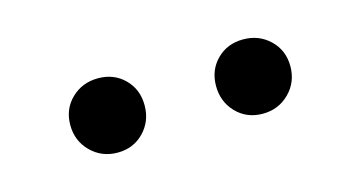

<svg xmlns="http://www.w3.org/2000/svg" viewBox="-31 -851 482 257"><g transform="rotate(-15 210.5 -722.5)"><path d="M146.5 -759.5Q161 -745 161 -723Q161 -701 146.5 -686Q132 -671 110 -671Q88 -671 73 -686Q58 -701 58 -723Q58 -745 73 -759.5Q88 -774 110 -774Q132 -774 146.5 -759.5ZM348 -759.5Q363 -745 363 -723Q363 -701 348 -686Q333 -671 311 -671Q289 -671 274.5 -686Q260 -701 260 -723Q260 -745 274.5 -759.5Q289 -774 311 -774Q333 -774 348 -759.5Z"/></g></svg>

Font: Hind Vadodara
Style: Regular
Weight: 400
Designer: Hitesh Malaviya
Foundry: Indian Type Foundry
Version: Version 0.702;PS 1.0;hotconv 1.0.81;makeotf.lib2.5.63406